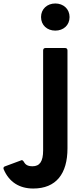

<svg xmlns="http://www.w3.org/2000/svg" viewBox="-174 -800 482 1104"><path d="M144 -624C191 -624 226 -655 226 -702C226 -748 191 -780 144 -780C97 -780 62 -748 62 -702C62 -655 97 -624 144 -624ZM-153 173C-122 247 -62 284 17 284C149 284 214 199 214 53V-510C214 -519 209 -524 200 -524H88C79 -524 74 -519 74 -510V65C74 129 54 156 13 156C-15 156 -28 147 -37 130C-40 125 -44 121 -49 121C-51 121 -53 122 -55 123L-144 156C-151 158 -154 162 -154 167C-154 169 -154 171 -153 173Z"/></svg>

Font: LINE Seed JP App_OTF Bold
Style: Regular
Weight: 700
Designer: LINE & Fontrix & Fontworks
Version: Version 1.009